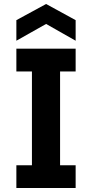

<svg xmlns="http://www.w3.org/2000/svg" viewBox="-20 -942 461 962"><path d="M62 0V-114H140V-584H62V-698H359V-584H281V-114H359V0ZM359 -738 211 -822 62 -738V-841L211 -922L359 -841Z"/></svg>

Font: Parkinsans SemiBold
Style: Regular
Weight: 600
Designer: Red Stone, Indian Type Foundry
Foundry: Indian Type Foundry
Version: Version 1.000